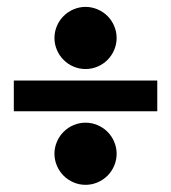

<svg xmlns="http://www.w3.org/2000/svg" viewBox="-20 -612 489 549"><path d="M429.7 -293.9H19.5V-381.8H429.7ZM224.6 -414.6Q207 -414.6 190.7 -421.4Q174.3 -428.2 161.9 -440.7Q149.4 -453.1 142.6 -469.5Q135.7 -485.8 135.7 -503.4Q135.7 -521 142.6 -537.4Q149.4 -553.7 161.9 -566.2Q174.3 -578.6 190.7 -585.4Q207 -592.3 224.6 -592.3Q242.2 -592.3 258.5 -585.4Q274.9 -578.6 287.4 -566.2Q299.8 -553.7 306.6 -537.4Q313.5 -521 313.5 -503.4Q313.5 -485.8 306.6 -469.5Q299.8 -453.1 287.4 -440.7Q274.9 -428.2 258.5 -421.4Q242.2 -414.6 224.6 -414.6ZM224.6 -83.5Q207 -83.5 190.7 -90.3Q174.3 -97.2 161.9 -109.6Q149.4 -122.1 142.6 -138.4Q135.7 -154.8 135.7 -172.4Q135.7 -189.9 142.6 -206.3Q149.4 -222.7 161.9 -235.1Q174.3 -247.6 190.7 -254.4Q207 -261.2 224.6 -261.2Q242.2 -261.2 258.5 -254.4Q274.9 -247.6 287.4 -235.1Q299.8 -222.7 306.6 -206.3Q313.5 -189.9 313.5 -172.4Q313.5 -154.8 306.6 -138.4Q299.8 -122.1 287.4 -109.6Q274.9 -97.2 258.5 -90.3Q242.2 -83.5 224.6 -83.5Z"/></svg>

Font: Cadman
Style: Bold
Weight: 700
Designer: Paul James MIller
Foundry: High-Logic / Made with FontCreator
Version: Version 2.114;March 28, 2021;FontCreator 13.0.0.2683 64-bit